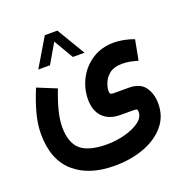

<svg xmlns="http://www.w3.org/2000/svg" viewBox="-142 -687 1004 1054"><g transform="rotate(-20 360.5 -159.5)"><path d="M233.9 -561.5H307.1L405.8 -396.5H337.4L270.5 -510.7L204.1 -396.5H135.7ZM201.7 -262.2Q180.2 -209.5 165.5 -154.3Q150.9 -99.1 150.9 -54.7Q150.9 37.1 197 77.6Q243.2 118.2 348.6 118.7Q404.3 118.7 456.1 105Q507.8 91.3 541 66.9Q574.2 42.5 574.2 9.8Q574.2 -1 570.1 -4.4Q565.9 -7.8 549.3 -7.8H475.6Q409.7 -7.8 372.8 -44.4Q335.9 -81.1 335.9 -147.9Q335.9 -211.4 365.2 -267.6Q394.5 -323.7 448.5 -358.9Q502.4 -394 577.1 -394Q599.6 -394 631.8 -388.2Q664.1 -382.3 691.9 -371.1L669.4 -253.4Q648.4 -259.8 625.5 -264.4Q602.5 -269 577.1 -269Q530.8 -269 504.6 -248.3Q478.5 -227.5 468 -200.4Q457.5 -173.3 457.5 -154.3Q457.5 -141.6 461.7 -137.2Q465.8 -132.8 480.5 -132.8H568.4Q633.8 -132.8 662.4 -93Q690.9 -53.2 690.9 3.9Q690.9 79.6 645 133.3Q599.1 187 522 215.3Q444.8 243.7 351.1 243.7Q200.7 243.7 114.5 167.5Q28.3 91.3 28.3 -58.1Q28.3 -116.2 45.7 -179.7Q63 -243.2 90.3 -307.6Z"/></g></svg>

Font: Vazir
Style: Bold
Weight: 700
Designer: Saber Rastikerdar
Foundry: Saber Rastikerdar
Version: Version 30.0.0